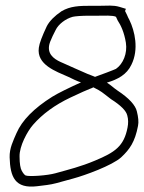

<svg xmlns="http://www.w3.org/2000/svg" viewBox="-20 -653 522 697"><path d="M325 -374C324 -375 314 -378 297 -385C266 -398 239 -411 209 -424C185 -434 153 -450 158 -486C159 -495 164 -507 171 -522L182 -544C192 -565 218 -585 244 -592C253 -594 274 -596 305 -596H338C355 -596 390 -598 401 -592L407 -579C419 -561 431 -535 437 -498C443 -459 427 -421 401 -403C398 -401 340 -379 325 -374ZM368 -353C408 -365 440 -382 457 -418C485 -474 469 -541 450 -580C446 -587 443 -594 441 -599L434 -613L437 -621L414 -628C391 -635 369 -632 343 -632H310C268 -632 235 -631 203 -612C178 -595 160 -577 150 -558C133 -522 123 -496 121 -480C112 -418 183 -394 228 -374C245 -366 260 -358 274 -354C228 -333 193 -316 170 -302C103 -260 60 -216 40 -170C28 -142 14 -115 15 -82C17 -11 34 33 115 23C139 20 162 18 184 12C196 9 217 3 246 -5C287 -16 387 -52 420 -82C451 -111 470 -138 481 -196C484 -210 482 -228 477 -248C472 -271 448 -297 407 -324C392 -334 383 -344 368 -353ZM319 -336 338 -326C354 -317 369 -303 383 -293C418 -271 438 -251 442 -234C446 -220 446 -205 443 -190C430 -122 397 -100 325 -70C273 -48 231 -38 181 -24C153 -16 86 -11 73 -16C69 -18 64 -24 59 -33C54 -42 51 -59 51 -85C50 -122 79 -176 100 -200C134 -239 179 -272 236 -299C274 -317 297 -327 305 -330C311 -332 315 -334 319 -336Z"/></svg>

Font: Reckless Catfish
Style: It
Weight: 400
Foundry: Cannot Into Space Fonts
Version: Version 0.2894